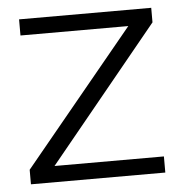

<svg xmlns="http://www.w3.org/2000/svg" viewBox="-43 -563 579 605"><g transform="rotate(-5 246.0 -260.5)"><path d="M31 -46 380 -470H39V-521H457V-475L110 -51H456V0H31Z"/></g></svg>

Font: Raleway Thin
Style: Regular
Weight: 400
Version: Version 4.026